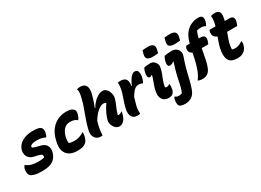

<svg xmlns="http://www.w3.org/2000/svg" viewBox="-24 -1650 3718 2730"><g transform="rotate(-30 1835.0 -285.0)"><path d="M242 -133Q267 -133 290.5 -136Q314 -139 331 -145Q341 -169 331.5 -185Q322 -201 278 -211L206 -228Q164 -238 139.5 -263.5Q115 -289 107 -322.5Q99 -356 108 -391Q122 -443 160 -479Q198 -515 253.5 -533.5Q309 -552 374 -552Q433 -552 463.5 -545.5Q494 -539 510 -523Q525 -508 527.5 -485Q530 -462 524 -435Q520 -415 514 -401Q508 -387 502 -377H496Q465 -394 430.5 -400.5Q396 -407 355 -407Q308 -407 281.5 -396.5Q255 -386 251 -370Q247 -354 262 -346.5Q277 -339 320 -328L361 -318Q441 -299 464 -253Q487 -207 473 -151Q452 -70 393 -29Q334 12 214 12Q135 12 90.5 -0.5Q46 -13 27 -31Q14 -44 9 -68Q4 -92 8 -126Q10 -145 18 -161Q26 -177 34 -188H40Q78 -159 124.5 -146Q171 -133 242 -133Z M926 -552Q985 -552 1011.5 -538Q1038 -524 1047 -511Q1056 -499 1058.5 -483Q1061 -467 1053 -437Q1046 -411 1039 -395.5Q1032 -380 1018 -363H1012Q989 -383 962.5 -390.5Q936 -398 898 -398Q840 -398 801.5 -358Q763 -318 746 -252L743 -240Q731 -189 738 -147Q772 -133 819 -133Q863 -133 901 -143.5Q939 -154 981 -180H987Q987 -166 985.5 -149Q984 -132 980 -116Q970 -77 959 -57.5Q948 -38 927 -21Q908 -5 875.5 3.5Q843 12 787 12Q718 12 666.5 -16.5Q615 -45 594.5 -106.5Q574 -168 599 -266L603 -282Q627 -375 675.5 -434.5Q724 -494 789 -523Q854 -552 926 -552Z M1523 -549Q1552 -549 1574 -531Q1596 -513 1609 -485Q1622 -457 1626 -426Q1630 -395 1623 -369Q1607 -313 1584 -264.5Q1561 -216 1545 -160Q1544 -156 1542.5 -150.5Q1541 -145 1540 -140Q1544 -139 1547.5 -138.5Q1551 -138 1555 -138Q1583 -138 1607 -161H1613Q1612 -144 1605 -119Q1589 -59 1562 -29Q1544 -10 1525 0Q1506 10 1478 10Q1449 10 1422.5 -14.5Q1396 -39 1382.5 -75Q1369 -111 1376 -145Q1387 -194 1415.5 -254Q1444 -314 1484 -372Q1469 -387 1441 -387Q1403 -387 1350 -344Q1297 -301 1246 -218Q1231 -168 1220.5 -114Q1210 -60 1208 0Q1196 3 1181 3Q1138 3 1110 -19.5Q1082 -42 1071.5 -78Q1061 -114 1070 -155Q1087 -229 1107.5 -290Q1128 -351 1149.5 -407Q1171 -463 1190 -522Q1209 -581 1223 -651Q1228 -675 1229 -702.5Q1230 -730 1221 -750Q1235 -755 1248.5 -756.5Q1262 -758 1278 -758Q1314 -758 1341 -742Q1368 -726 1377 -687Q1386 -648 1369 -579Q1356 -529 1339.5 -482Q1323 -435 1306 -389H1313Q1336 -431 1370.5 -467.5Q1405 -504 1445 -526.5Q1485 -549 1523 -549Z M1826 0Q1820 2 1808.5 4Q1797 6 1785 6Q1744 6 1721 -9Q1698 -24 1688 -46.5Q1678 -69 1676.5 -92.5Q1675 -116 1678 -134Q1686 -187 1702.5 -238Q1719 -289 1737 -339.5Q1755 -390 1765 -441Q1770 -466 1771.5 -492.5Q1773 -519 1769 -540Q1787 -546 1811 -546Q1878 -546 1902.5 -510.5Q1927 -475 1914 -403L1920 -401Q1958 -487 1991.5 -523.5Q2025 -560 2056 -560Q2080 -560 2094 -546Q2108 -532 2112.5 -500.5Q2117 -469 2106 -427Q2100 -403 2092.5 -385Q2085 -367 2077 -354H2071Q2057 -364 2042 -367Q2027 -370 2006 -370Q1985 -370 1965 -360Q1945 -350 1922 -323.5Q1899 -297 1870 -249Q1849 -182 1834.5 -123.5Q1820 -65 1826 0Z M2204 -540Q2229 -545 2258 -547.5Q2287 -550 2312 -550Q2338 -550 2361 -533Q2384 -516 2397 -488.5Q2410 -461 2404 -431Q2396 -383 2382 -346Q2368 -309 2354 -275Q2340 -241 2329 -202Q2323 -180 2321.5 -168Q2320 -156 2320 -146Q2331 -140 2346 -140Q2360 -140 2369.5 -144Q2379 -148 2391 -158H2397Q2403 -122 2393 -73Q2386 -37 2363 -14Q2350 -1 2330.5 4.5Q2311 10 2283 10Q2254 10 2226 -6Q2198 -22 2182 -55.5Q2166 -89 2172 -141Q2178 -188 2191.5 -229.5Q2205 -271 2220.5 -311Q2236 -351 2246 -391L2241 -394Q2227 -381 2202 -381Q2185 -381 2176.5 -404.5Q2168 -428 2181 -482Q2185 -496 2190 -510Q2195 -524 2204 -540ZM2305 -764Q2327 -767 2351.5 -768.5Q2376 -770 2395 -770Q2513 -770 2489 -669L2476 -617Q2454 -614 2430.5 -612.5Q2407 -611 2387 -611Q2323 -611 2299.5 -635.5Q2276 -660 2291 -714Z M2655 -550Q2701 -550 2731 -528.5Q2761 -507 2771 -472.5Q2781 -438 2766 -397Q2738 -318 2721.5 -260Q2705 -202 2693.5 -153Q2682 -104 2670 -54.5Q2658 -5 2638 55Q2611 137 2563 168.5Q2515 200 2454 200Q2376 200 2356 167Q2348 153 2346.5 126.5Q2345 100 2352 71Q2355 60 2358.5 51Q2362 42 2366 33H2370Q2386 46 2400 50.5Q2414 55 2431 55Q2444 55 2457.5 52.5Q2471 50 2483 45Q2492 26 2498.5 9Q2505 -8 2511.5 -32Q2518 -56 2526 -95Q2535 -139 2542.5 -173.5Q2550 -208 2558.5 -241.5Q2567 -275 2578.5 -313.5Q2590 -352 2607 -404L2602 -408Q2586 -395 2570.5 -388Q2555 -381 2537 -381Q2490 -381 2507 -461Q2513 -489 2521 -506.5Q2529 -524 2539 -540Q2565 -545 2594.5 -547.5Q2624 -550 2655 -550ZM2666 -764Q2688 -767 2712.5 -768.5Q2737 -770 2756 -770Q2874 -770 2850 -669L2837 -617Q2815 -614 2791.5 -612.5Q2768 -611 2748 -611Q2684 -611 2660.5 -635.5Q2637 -660 2652 -714Z M2984 -86Q2962 -31 2928 -7Q2894 17 2842 17Q2796 17 2769 0Q2789 -26 2807 -57.5Q2825 -89 2842 -138Q2867 -209 2879.5 -265Q2892 -321 2904 -381Q2873 -395 2861 -420Q2849 -445 2857 -474Q2864 -497 2877 -510H2934Q2938 -524 2942 -539Q2965 -619 3007 -670Q3049 -721 3104 -745.5Q3159 -770 3219 -770Q3243 -770 3256 -765.5Q3269 -761 3277 -753Q3299 -731 3287 -675Q3279 -638 3260 -612H3254Q3244 -619 3225.5 -624Q3207 -629 3187 -629Q3165 -629 3150.5 -627.5Q3136 -626 3119 -621Q3107 -600 3098.5 -575.5Q3090 -551 3080 -510H3107Q3154 -510 3170.5 -488.5Q3187 -467 3178 -428Q3174 -412 3168.5 -397Q3163 -382 3157 -370H3049Q3030 -274 3018 -208Q3006 -142 2984 -86Z M3590 -172Q3592 -158 3591 -141Q3590 -124 3584 -104Q3578 -82 3568.5 -65.5Q3559 -49 3543 -33Q3521 -11 3492 -0.5Q3463 10 3422 10Q3328 10 3291.5 -37.5Q3255 -85 3266 -183Q3273 -242 3290 -296Q3307 -350 3327 -402Q3247 -430 3268 -521Q3271 -531 3275 -540H3374Q3379 -557 3383 -574.5Q3387 -592 3390 -610Q3394 -633 3394.5 -655.5Q3395 -678 3391 -700Q3411 -706 3428 -708Q3445 -710 3462 -710Q3505 -710 3525.5 -685Q3546 -660 3539 -607Q3535 -575 3526 -540H3604Q3646 -540 3661 -515Q3676 -490 3666 -453Q3662 -436 3656 -420.5Q3650 -405 3642 -390H3478Q3459 -339 3441.5 -289.5Q3424 -240 3417 -194Q3411 -160 3413 -138Q3423 -134 3435 -132Q3447 -130 3464 -130Q3487 -130 3515.5 -138.5Q3544 -147 3584 -172Z"/></g></svg>

Font: Recursive Sn Csl St XBd
Style: Italic
Weight: 800
Italic angle: -15°
Version: Version 1.079;hotconv 1.0.112;makeotfexe 2.5.65598; ttfautoh